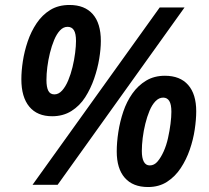

<svg xmlns="http://www.w3.org/2000/svg" viewBox="-20 -744 843 773"><path d="M111 0 623 -714H723L212 0ZM190 -276Q130 -276 98 -314.5Q66 -353 66 -425Q66 -458 72 -497.5Q78 -537 91.5 -577Q105 -617 127.5 -650.5Q150 -684 182.5 -704Q215 -724 260 -724Q321 -724 353.5 -687Q386 -650 386 -579Q386 -547 379.5 -507.5Q373 -468 359 -427.5Q345 -387 323 -352.5Q301 -318 267.5 -297Q234 -276 190 -276ZM199 -364Q216 -364 230 -379.5Q244 -395 254.5 -420Q265 -445 272 -474Q279 -503 282.5 -531Q286 -559 286 -579Q286 -609 277.5 -622.5Q269 -636 252 -636Q235 -636 221.5 -621.5Q208 -607 198 -583Q188 -559 181 -530.5Q174 -502 170.5 -474Q167 -446 167 -422Q167 -393 174.5 -378.5Q182 -364 199 -364ZM576 9Q515 9 482.5 -28Q450 -65 450 -134Q450 -171 456.5 -213Q463 -255 476.5 -295Q490 -335 513 -367.5Q536 -400 568.5 -419.5Q601 -439 644 -439Q705 -439 737.5 -402Q770 -365 770 -296Q770 -263 764 -222.5Q758 -182 744 -141.5Q730 -101 707.5 -67Q685 -33 652.5 -12Q620 9 576 9ZM583 -78Q601 -78 614.5 -94Q628 -110 639 -134.5Q650 -159 656.5 -188.5Q663 -218 666.5 -245.5Q670 -273 670 -294Q670 -324 661.5 -337.5Q653 -351 637 -351Q620 -351 606 -336.5Q592 -322 582 -298Q572 -274 565 -245.5Q558 -217 554.5 -188.5Q551 -160 551 -136Q551 -108 559 -93Q567 -78 583 -78Z"/></svg>

Font: Noto Sans Display SemiBold
Style: Italic
Weight: 600
Italic angle: -12°
Designer: Monotype Design Team
Foundry: Monotype Imaging Inc.
Version: Version 2.003